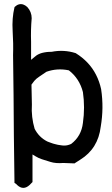

<svg xmlns="http://www.w3.org/2000/svg" viewBox="-20 -787 540 926"><path d="M51.8 -754.4Q61 -763.2 71.3 -765.9Q81.5 -768.6 91.6 -765.4Q101.6 -762.2 111.3 -753.4L111.8 -752.9Q122.1 -741.7 127.4 -728Q132.8 -714.4 132.8 -699.2V-698.7Q127.9 -642.6 129.9 -585V-498.5Q138.2 -504.9 151.4 -516.1Q154.3 -519 158 -521.2Q161.6 -523.4 165.8 -525.4Q169.9 -527.3 174.3 -529.1Q178.7 -530.8 183.6 -532Q188.5 -533.2 193.8 -534.2Q199.2 -535.2 204.8 -535.9Q210.4 -536.6 216.6 -536.9Q222.7 -537.1 229 -537.1Q288.1 -548.8 344.7 -530.8H345.2L345.7 -530.3Q377.9 -510.3 402.3 -484.4Q426.8 -458.5 443.1 -426.5Q459.5 -394.5 467.8 -356.9V-356.4Q474.6 -311.5 474.1 -266.4Q473.6 -221.2 465.8 -175.8Q459.5 -123 434.8 -83.3Q410.2 -43.5 366.7 -16.6Q353.5 -7.8 340.8 0L339.4 1H337.9L285.2 -1Q249 2 224.1 -5.9Q199.2 -13.2 182.1 -19Q164.6 -24.9 151.4 -33.2Q143.6 -37.6 136.7 -42V18.6V88.9V91.3L134.8 92.8L123 105Q92.8 132.8 63.5 106L63 105.5Q58.6 100.1 52.7 96.7L49.8 95.2V91.8Q47.9 -21.5 46.9 -132.8Q45.9 -328.1 43 -521.5Q44.9 -578.1 41 -637.7Q37.1 -698.7 49.8 -751.5L50.3 -752.9ZM312 -447.8Q284.2 -453.6 257.3 -451.9Q230.5 -450.2 204.1 -440.9Q187.5 -429.7 170.9 -418.5Q154.3 -407.7 145.5 -397Q137.2 -387.2 131.8 -378.9L133.8 -283.2V-282.7Q131.8 -252.4 135.3 -223.1Q138.7 -193.8 147 -166Q167.5 -125.5 207.5 -105Q210 -104 212.4 -103Q214.8 -102.1 217.5 -101.1Q220.2 -100.1 222.9 -99.1Q225.6 -98.1 228.3 -97.2Q231 -96.2 233.9 -95.2Q236.8 -94.2 240.2 -93.3Q257.8 -87.9 280.8 -85.4Q285.2 -85 289.6 -85Q293.9 -85 298.1 -85.4Q302.2 -85.9 306.4 -86.9Q310.5 -87.9 314.7 -89.4Q318.8 -90.8 323.2 -92.8Q372.6 -130.4 379.9 -194.3Q390.6 -269 379.9 -342.8Q371.6 -375.5 354.5 -401.9Q337.4 -428.2 312 -447.8Z"/></svg>

Font: NaikaiFont
Style: SemiBold
Weight: 600
Version: Version 1.89